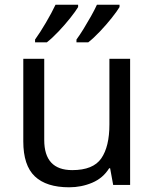

<svg xmlns="http://www.w3.org/2000/svg" viewBox="-20 -837 658 816"><path d="M533 -587V-51H461L448 -122H444Q418 -80 372 -60.5Q326 -41 274 -41Q177 -41 128 -87.5Q79 -134 79 -236V-587H168V-242Q168 -114 287 -114Q376 -114 410.5 -164Q445 -214 445 -308V-587ZM488 -807Q478 -790 455 -761Q432 -732 405 -703.5Q378 -675 355 -657H305V-669Q319 -688 335 -714Q351 -740 366.5 -767.5Q382 -795 392 -817H488ZM312 -807Q302 -790 279 -761Q256 -732 229 -703.5Q202 -675 179 -657H129V-669Q150 -698 175 -740.5Q200 -783 216 -817H312Z"/></svg>

Font: Noto Sans Tamil UI
Style: Regular
Weight: 400
Designer: Jelle Bosma - Monotype Design Team
Foundry: Monotype Imaging Inc.
Version: Version 2.004; ttfautohint (v1.8.4.7-5d5b)